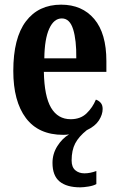

<svg xmlns="http://www.w3.org/2000/svg" viewBox="-20 -568 509 823"><path d="M324 235Q266 235 235.5 210Q205 185 205 130Q205 91 226 58Q247 25 276 8Q270 9 264 9.5Q258 10 251 10Q145 10 91 -62Q37 -134 37 -264Q37 -405 91 -476.5Q145 -548 242 -548Q332 -548 384 -486.5Q436 -425 436 -306V-260H168Q170 -155 199 -106Q228 -57 283 -57Q325 -57 351 -82Q377 -107 391 -141Q403 -137 411.5 -127.5Q420 -118 420 -101Q420 -77 404 -52Q388 -27 352 -10Q318 17 302.5 46.5Q287 76 287 120Q287 148 302.5 161.5Q318 175 342 175Q366 175 393 165V221Q381 228 359.5 231.5Q338 235 324 235ZM307 -318Q308 -396 293.5 -442.5Q279 -489 245 -489Q211 -489 191 -445Q171 -401 170 -318Z"/></svg>

Font: Noto Serif Armenian ExtraCondensed
Style: Bold
Weight: 700
Width: 2
Designer: Monotype Design Team
Foundry: Monotype Imaging Inc.
Version: Version 2.008; ttfautohint (v1.8.4.7-5d5b)